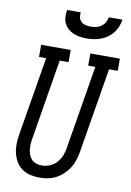

<svg xmlns="http://www.w3.org/2000/svg" viewBox="-103 -1017 740 1088"><g transform="rotate(10 267.5 -473.5)"><path d="M202 8Q175 8 148.5 1.5Q122 -5 101 -20Q80 -35 67 -57.5Q54 -80 48 -105.5Q42 -131 42.5 -159Q43 -187 48 -214L123 -665H82V-735H252V-665H201L125 -203Q122 -187 121 -170.5Q120 -154 122 -138Q124 -122 130 -107.5Q136 -93 146.5 -82.5Q157 -72 172.5 -67Q188 -62 204 -62Q227 -62 250 -71.5Q273 -81 289.5 -99.5Q306 -118 315 -141Q324 -164 327 -187L406 -665H365V-735H535V-665H485L404 -176Q400 -152 392.5 -128Q385 -104 371.5 -82.5Q358 -61 339 -43Q320 -25 297.5 -13Q275 -1 250.5 3.5Q226 8 202 8ZM329 -815Q309 -815 289.5 -818Q270 -821 252.5 -828.5Q235 -836 221 -848.5Q207 -861 199 -878Q191 -895 190 -915Q189 -935 193 -955H271Q269 -940 272 -925.5Q275 -911 285.5 -901.5Q296 -892 310.5 -888.5Q325 -885 340 -885Q356 -885 371.5 -888.5Q387 -892 400.5 -901.5Q414 -911 422 -925Q430 -939 433 -955H511Q508 -934 500 -914.5Q492 -895 479 -878Q466 -861 448 -848.5Q430 -836 410 -828.5Q390 -821 369.5 -818Q349 -815 329 -815Z"/></g></svg>

Font: Iosevka Slab
Style: Italic
Weight: 400
Italic angle: -9°
Monospace: yes
Designer: Belleve Invis
Foundry: Belleve Invis
Version: Version 11.1.0; ttfautohint (v1.8.3)